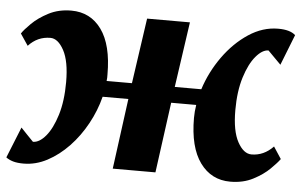

<svg xmlns="http://www.w3.org/2000/svg" viewBox="-45 -625 1097 699"><g transform="rotate(5 504.0 -275.0)"><path d="M685 -316Q705.5 -380 745.2 -435.8Q785 -491.5 836.8 -525.8Q888.5 -560 945 -560Q988.5 -560 1008 -542L964 -430Q952 -442 940 -454.2Q928 -466.5 916.5 -478Q894 -478 870.5 -450.2Q847 -422.5 831 -371.5Q815 -320.5 815 -251Q815 -175 836.8 -135.2Q858.5 -95.5 887.5 -95.5Q932.5 -95.5 967 -131.5L995.5 -88Q986 -74.5 962.2 -51Q938.5 -27.5 902.2 -8.8Q866 10 819 10Q749.5 10 708.5 -46.5Q667.5 -103 667.5 -210Q667.5 -221.5 668.5 -233.2Q669.5 -245 671.5 -257.5H580L545 0H389L423.5 -257.5H329.5Q316.5 -206 290.2 -158Q264 -110 228 -72.2Q192 -34.5 150 -12.2Q108 10 63.5 10Q40.5 10 25.2 5.5Q10 1 -0.5 -7L45 -120Q56 -108 68 -95.8Q80 -83.5 91 -72Q114.5 -72 137.8 -99.8Q161 -127.5 176.8 -178.5Q192.5 -229.5 192.5 -299Q192.5 -375 171 -414.8Q149.5 -454.5 121.5 -454.5Q74.5 -454.5 41.5 -418.5L13 -461Q22 -475 45.8 -498.5Q69.5 -522 106 -541Q142.5 -560 189 -560Q259 -560 299.5 -503.8Q340 -447.5 340 -340Q340 -334 340 -328Q340 -322 339 -316H431.5L466 -555H622.5L588 -316Z"/></g></svg>

Font: Merriweather Black
Style: Italic
Weight: 900
Italic angle: -7.8°
Designer: Eben Sorkin
Foundry: Eben Sorkin
Version: Version 2.200;gftools[0.9.31]